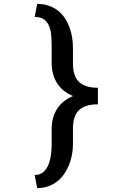

<svg xmlns="http://www.w3.org/2000/svg" viewBox="-20 -800 640 996"><path d="M159.7 107.4Q186.5 107.9 203.6 93.5Q220.7 79.1 230.5 56.2Q240.2 33.2 244.1 4.6Q248 -23.9 248 -51.8V-131.3Q248 -188.5 274.9 -233.2Q301.8 -277.8 358.9 -301.8Q301.8 -325.7 274.9 -370.6Q248 -415.5 248 -473.1V-552.7Q248 -580.6 246.3 -609.1Q244.6 -637.7 236.3 -660.6Q228 -683.6 210 -698Q191.9 -712.4 159.7 -711.9L172.9 -779.8Q207 -779.8 234.1 -770Q261.2 -760.3 282 -743.7Q302.7 -727.1 317.1 -704.8Q331.5 -682.6 340.8 -657.2Q350.1 -631.8 354.2 -605Q358.4 -578.1 358.4 -552.7V-473.1Q358.4 -404.8 390.1 -374.8Q421.9 -344.7 487.8 -344.7V-258.8Q421.9 -258.8 390.1 -229Q358.4 -199.2 358.4 -131.3V-51.8Q358.4 -26.4 353.8 0.5Q349.1 27.3 339.1 52.7Q329.1 78.1 314.2 100.6Q299.3 123 278.6 139.6Q257.8 156.2 231.4 166Q205.1 175.8 172.9 175.8Z"/></svg>

Font: TypoPRO Roboto Mono
Style: Regular
Weight: 500
Designer: Google
Version: Version 2.000986; 2015; ttfautohint (v1.3)